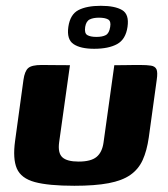

<svg xmlns="http://www.w3.org/2000/svg" viewBox="-20 -618 564 645"><path d="M215 -399 178.7 -140.3Q173.8 -104 189.5 -89.6Q205.1 -75.2 244.2 -75.2Q285.4 -75.2 304.3 -90.8Q323.2 -106.3 327.8 -139.2L364 -399Q365 -399 377.2 -399Q389.4 -399 405.2 -399.3Q421 -399.7 434.2 -399.7Q447.4 -399.7 450.4 -399.7Q473.6 -399.7 487.3 -397.5Q501 -395.3 505.7 -385.3Q510.3 -375.2 506.5 -349.7L479.8 -156.1Q473.4 -111.4 459.3 -80.4Q445.2 -49.4 417.8 -30.3Q390.5 -11.2 344.9 -2.6Q299.4 6.1 229.8 6.1Q142.9 6.1 96.9 -6.4Q50.9 -18.9 36.6 -51.8Q22.4 -84.8 30.7 -144.8L58.8 -349.7Q62.9 -378.9 74.7 -389.3Q86.5 -399.7 119.6 -399.7Q144 -399.7 167.3 -399.3Q190.6 -399 215 -399ZM296.4 -454.1Q250.4 -454.1 227 -469.9Q203.6 -485.7 209.6 -527.8Q215.7 -569.7 243.5 -584.1Q271.3 -598.5 318.6 -598.5Q366.2 -598.5 390.4 -584.1Q414.5 -569.7 408.4 -527.8Q402.3 -485.7 373.5 -469.9Q344.7 -454.1 296.4 -454.1ZM303.9 -494Q323.9 -494 335.4 -500.1Q346.9 -506.3 350.2 -527.8Q353.5 -547 343 -552.8Q332.5 -558.6 312.5 -558.6Q293.5 -558.6 281.5 -552.8Q269.5 -547 266.2 -527.8Q262.9 -506.3 273.4 -500.1Q283.9 -494 303.9 -494Z"/></svg>

Font: Genos Thin
Style: Italic
Weight: 100
Italic angle: -8°
Designer: Robert E. Leuschke
Foundry: Robert E. Leuschke
Version: Version 1.010